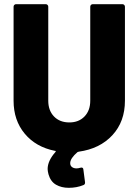

<svg xmlns="http://www.w3.org/2000/svg" viewBox="-20 -720 663 919"><path d="M412 -688Q412 -693 415.5 -696.5Q419 -700 424 -700H566Q571 -700 574.5 -696.5Q578 -693 578 -688V-238Q578 -138 518 -73Q458 -8 357 6Q355 6 351 8Q316 38 316 61Q316 73 324.5 79.5Q333 86 346 86Q355 86 364 83Q366 82 370 82Q378 82 379 91L387 152V155Q387 163 379 166Q347 179 309 179Q274 179 248 164Q222 149 212 114Q208 98 208 89Q208 50 245 8Q247 6 247 5Q247 4 246.5 3Q246 2 243 2Q152 -16 98.5 -80Q45 -144 45 -238V-688Q45 -693 48.5 -696.5Q52 -700 57 -700H199Q204 -700 207.5 -696.5Q211 -693 211 -688V-238Q211 -191 238.5 -162.5Q266 -134 312 -134Q357 -134 384.5 -162.5Q412 -191 412 -238Z"/></svg>

Font: LinhAnh ExtBd
Style: Regular
Weight: 800
Designer: Jeremy Tribby
Foundry: Tribby Type
Version: Version 1.408